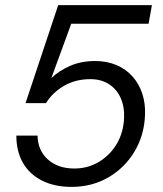

<svg xmlns="http://www.w3.org/2000/svg" viewBox="-20 -720 637 752"><path d="M260 12Q194 12 145 -12.5Q96 -37 70 -82Q44 -127 44 -189H127Q128 -131 167.5 -95.5Q207 -60 271 -60Q324 -60 367.5 -86Q411 -112 437.5 -157Q464 -202 466 -259Q468 -302 452.5 -336.5Q437 -371 406.5 -390.5Q376 -410 334 -410Q276 -410 231 -384Q186 -358 160 -316H80L208 -700H575L562 -627H259L181 -414Q211 -443 254.5 -462Q298 -481 353 -481Q399 -481 436.5 -465Q474 -449 499.5 -420Q525 -391 537.5 -352.5Q550 -314 548 -269Q545 -190 506.5 -126Q468 -62 404 -25Q340 12 260 12Z"/></svg>

Font: DM Sans 28pt
Style: Italic
Weight: 400
Italic angle: -10°
Version: Version 4.004;gftools[0.9.30]